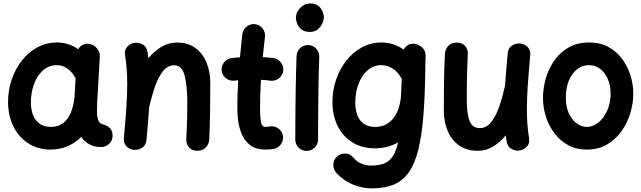

<svg xmlns="http://www.w3.org/2000/svg" viewBox="-20 -796 3657 1095"><path d="M556.6 42.5Q518.1 42.5 490 27.3Q461.9 12.2 443.4 -15.1Q408.7 19.5 364.3 38.3Q319.8 57.1 268.1 57.1Q197.3 57.1 142.8 22.5Q88.4 -12.2 57.6 -72.8Q26.9 -133.3 25.9 -210Q25.4 -277.3 45.7 -339.1Q65.9 -400.9 103.5 -449.2Q141.1 -497.6 192.6 -525.6Q244.1 -553.7 305.2 -553.7Q371.1 -553.7 426.3 -515.1Q434.6 -531.2 451.2 -540Q467.8 -548.8 487.8 -545.9Q514.6 -542.5 532.7 -520.5Q550.8 -498.5 549.3 -472.7L536.1 -244.6Q535.6 -239.3 535.2 -233.4Q534.2 -212.4 533.4 -185.5Q532.7 -158.7 533.7 -143.6Q535.2 -121.6 543.2 -105Q551.3 -88.4 577.6 -83.5Q593.3 -78.1 607.4 -64.5Q621.6 -50.8 622.1 -22Q622.1 4.9 602.8 23.7Q583.5 42.5 556.6 42.5ZM269.5 -72.3Q328.6 -72.3 362.5 -116.5Q396.5 -160.6 404.8 -243.2Q404.8 -250 405.3 -255.9Q405.3 -260.3 406.2 -264.2L411.1 -351.1Q407.2 -355.5 404.3 -360.8Q386.2 -390.6 360.8 -407.5Q335.4 -424.3 303.7 -424.3Q257.8 -424.3 224.4 -394Q190.9 -363.8 173.3 -314.5Q155.8 -265.1 156.2 -208.5Q157.2 -145 186.5 -108.6Q215.8 -72.3 269.5 -72.3Z M686.5 -10.3Q696.3 -114.7 700.9 -187.7Q705.6 -260.7 705.6 -315.9Q705.6 -362.3 702.6 -401.1Q699.7 -439.9 693.4 -479Q688.5 -508.8 703.6 -526.9Q718.8 -544.9 740.7 -550.3Q766.1 -556.2 791 -543.9Q815.9 -531.7 821.3 -499Q824.2 -481 826.2 -464.4Q858.9 -503.4 899.7 -528.3Q940.4 -553.2 990.2 -553.2Q1051.8 -553.2 1094 -522.5Q1136.2 -491.7 1157.7 -439.7Q1179.2 -387.7 1179.2 -323.7Q1179.2 -245.6 1178.2 -163.6Q1177.2 -81.5 1173.3 0.5Q1171.9 24.4 1154.5 44.2Q1137.2 64 1106.4 64Q1075.2 64 1058.3 44.9Q1041.5 25.9 1042.5 0.5Q1045.4 -57.6 1046.9 -108.2Q1048.3 -158.7 1048.3 -205.6Q1048.3 -309.1 1032.5 -366.5Q1016.6 -423.8 974.1 -423.8Q935.5 -423.8 908.4 -388.9Q881.3 -354 862.8 -299.1Q844.2 -244.1 830.6 -184.6Q828.1 -144.5 824.2 -98.4Q820.3 -52.2 815.4 2Q812.5 33.2 790 47.1Q767.6 61 743.2 58.6Q719.2 56.2 701.4 38.8Q683.6 21.5 686.5 -10.3Z M1595.2 -392.1Q1591.8 -365.7 1570.3 -349.1Q1548.8 -332.5 1522.5 -335.9Q1497.1 -339.4 1468.3 -340.8Q1465.8 -299.3 1464.4 -257.3Q1462.9 -215.3 1462.9 -173.3Q1462.9 -134.8 1467.8 -103.5Q1472.7 -72.3 1493.2 -72.3Q1502.4 -72.3 1518.1 -74.7Q1543.9 -79.6 1566.2 -64.2Q1588.4 -48.8 1593.3 -22.9Q1598.1 2.9 1582.8 25.6Q1567.4 48.3 1541.5 53.2Q1528.3 55.2 1516.4 56.2Q1504.4 57.1 1493.2 57.1Q1439.9 57.1 1408 32.7Q1376 8.3 1359.9 -28.8Q1343.8 -65.9 1338.6 -105Q1333.5 -144 1333.5 -173.3Q1333.5 -215.3 1334.7 -256.6Q1335.9 -297.9 1338.4 -338.4Q1327.1 -337.4 1316.4 -335.9Q1290 -333 1268.8 -349.6Q1247.6 -366.2 1244.1 -392.6Q1241.2 -418.9 1257.8 -440.2Q1274.4 -461.4 1300.8 -464.8Q1323.7 -467.8 1348.6 -469.2Q1351.6 -502.4 1355 -535.6Q1358.4 -568.8 1362.3 -601.6Q1365.7 -627.9 1387 -644.5Q1408.2 -661.1 1434.6 -658.2Q1460.9 -654.8 1477.5 -633.8Q1494.1 -612.8 1491.2 -586.4Q1487.8 -557.1 1484.6 -528.1Q1481.4 -499 1478.5 -470.2Q1510.3 -468.3 1539.1 -464.8Q1565.4 -461.4 1582 -439.9Q1598.6 -418.5 1595.2 -392.1Z M1667.5 -694.8Q1667.5 -725.1 1691.7 -750.7Q1715.8 -776.4 1750 -776.4Q1778.3 -776.4 1795.2 -762.7Q1812 -749 1819.6 -730.7Q1827.1 -712.4 1827.1 -698.2Q1827.1 -681.6 1818.1 -661.9Q1809.1 -642.1 1791.3 -627.9Q1773.4 -613.8 1747.6 -613.8Q1716.8 -613.8 1699.2 -628.2Q1681.6 -642.6 1674.6 -661.6Q1667.5 -680.7 1667.5 -694.8ZM1738.8 -539.1Q1765.6 -538.1 1783.7 -518.1Q1801.8 -498 1800.8 -471.2Q1799.3 -437.5 1798.1 -389.4Q1796.9 -341.3 1796.1 -286.6Q1795.4 -231.9 1794.9 -177.7Q1794.4 -123.5 1794.2 -77.1Q1793.9 -30.8 1793.9 0Q1793.9 26.9 1774.7 45.7Q1755.4 64.5 1728.5 64.5Q1701.7 64.5 1682.9 45.7Q1664.1 26.9 1664.1 0Q1664.1 -31.2 1664.3 -77.6Q1664.6 -124 1665 -178.5Q1665.5 -232.9 1666.5 -288.1Q1667.5 -343.3 1668.7 -392.6Q1669.9 -441.9 1671.4 -477.1Q1672.4 -503.9 1692.1 -522Q1711.9 -540 1738.8 -539.1Z M2407.2 -472.7 2406.2 -445.8Q2404.8 -274.4 2395.8 -150.9Q2386.7 -27.3 2366.2 55.7Q2345.7 138.7 2310.8 187.5Q2275.9 236.3 2223.9 257.3Q2171.9 278.3 2099.1 278.3Q2046.4 278.3 1992.2 256.1Q1938 233.9 1898.9 190.9Q1880.9 170.9 1881.1 143.8Q1881.3 116.7 1899.9 98.6Q1919.9 79.6 1948 79.8Q1976.1 80.1 1992.2 99.6Q2014.2 126.5 2041.7 137.5Q2069.3 148.4 2095.7 148.4Q2138.2 148.4 2168.2 137.5Q2198.2 126.5 2218.3 97.9Q2238.3 69.3 2250.5 16.1Q2190.4 49.8 2118.2 49.8Q2045.4 49.8 1991.2 16.8Q1937 -16.1 1907 -74.7Q1877 -133.3 1876 -210Q1875.5 -278.3 1896.2 -340.1Q1917 -401.9 1954.8 -450Q1992.7 -498 2043.7 -525.9Q2094.7 -553.7 2155.3 -553.7Q2223.6 -553.7 2282.7 -513.2Q2289.1 -526.9 2301.3 -535.2Q2315.4 -546.9 2333 -546.4Q2339.4 -546.9 2345.7 -545.9Q2359.4 -543.9 2371.6 -536.6Q2403.3 -519.5 2406.2 -488.8Q2407.7 -481 2407.2 -472.7ZM2120.6 -72.3Q2186 -72.3 2225.1 -124Q2264.2 -175.8 2267.6 -262.7L2271 -348.6Q2265.6 -354.5 2262.2 -360.8Q2244.6 -389.6 2216.1 -407Q2187.5 -424.3 2154.3 -424.3Q2109.4 -424.3 2075.7 -394.5Q2042 -364.7 2023.9 -315.7Q2005.9 -266.6 2006.3 -208.5Q2007.3 -144.5 2035.6 -108.4Q2064 -72.3 2120.6 -72.3Z M3003.9 -479Q2994.1 -374.5 2989.5 -301.5Q2984.9 -228.5 2984.9 -173.3Q2984.9 -127 2987.8 -88.1Q2990.7 -49.3 2997.1 -10.3Q3002.4 19.5 2987.1 37.6Q2971.7 55.7 2949.7 61Q2924.3 66.9 2899.4 54.7Q2874.5 42.5 2869.1 9.8Q2866.2 -7.3 2864.3 -23.9Q2832.5 15.1 2792.7 39.6Q2752.9 64 2705.1 64Q2641.1 64 2597.9 33.2Q2554.7 2.4 2533 -49.8Q2511.2 -102.1 2511.2 -165.5Q2511.2 -243.7 2512.2 -325.4Q2513.2 -407.2 2517.6 -489.7Q2518.6 -514.2 2535.9 -533.7Q2553.2 -553.2 2584 -553.2Q2615.7 -553.2 2632.3 -534.2Q2648.9 -515.1 2647.9 -489.7Q2646 -451.2 2644.8 -413.6Q2643.6 -376 2642.8 -331.8Q2642.1 -287.6 2642.1 -228.5Q2642.1 -147 2658.2 -106.2Q2674.3 -65.4 2716.3 -65.4Q2754.9 -65.4 2782 -100.3Q2809.1 -135.3 2827.9 -190.2Q2846.7 -245.1 2859.9 -305.7L2860.4 -308.1Q2862.8 -347.2 2866.7 -392.6Q2870.6 -438 2875.5 -491.2Q2877.9 -522.5 2900.4 -536.4Q2922.9 -550.3 2947.8 -547.9Q2971.2 -545.4 2989 -528.1Q3006.8 -510.7 3003.9 -479Z M3340.3 -553.7Q3404.3 -553.7 3451.4 -527.3Q3498.5 -501 3529.8 -457.8Q3561 -414.6 3576.4 -363.3Q3591.8 -312 3591.8 -262.7Q3591.8 -208.5 3575.2 -152.3Q3558.6 -96.2 3525.4 -48.8Q3492.2 -1.5 3442.6 27.8Q3393.1 57.1 3327.1 57.1Q3266.6 57.1 3220 31.5Q3173.3 5.9 3141.4 -36.9Q3109.4 -79.6 3093 -131.8Q3076.7 -184.1 3076.7 -237.3Q3076.7 -291 3092.3 -346.7Q3107.9 -402.3 3140.1 -449.2Q3172.4 -496.1 3222.2 -524.9Q3272 -553.7 3340.3 -553.7ZM3340.3 -424.3Q3281.2 -424.3 3244.1 -372.3Q3207 -320.3 3207 -237.3Q3207 -187 3224.1 -149.9Q3241.2 -112.8 3268.6 -92.5Q3295.9 -72.3 3327.1 -72.3Q3361.8 -72.3 3392.8 -97.4Q3423.8 -122.6 3443.1 -165.8Q3462.4 -209 3462.4 -262.7Q3462.4 -309.6 3446.3 -345.9Q3430.2 -382.3 3402.6 -403.3Q3375 -424.3 3340.3 -424.3Z"/></svg>

Font: Mikhak-FD Bold
Style: Regular
Weight: 700
Designer: Amin Abedi
Version: Version 3.3